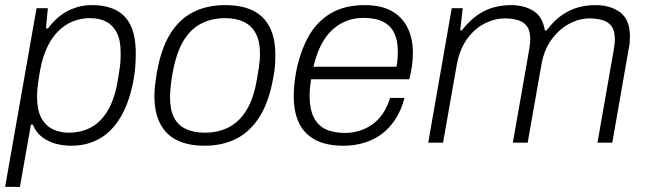

<svg xmlns="http://www.w3.org/2000/svg" viewBox="-25 -558 2527 751"><path d="M-5 173 118 -526H162L155 -447H163Q198 -494 241.5 -516Q285 -538 334 -538Q390 -538 428.5 -518.5Q467 -499 486.5 -457.5Q506 -416 506 -350Q506 -328 504.5 -302.5Q503 -277 498 -249Q482 -160 448 -102Q414 -44 365 -16Q316 12 254 12Q222 12 192.5 4Q163 -4 139.5 -22Q116 -40 103 -71H96L53 173ZM243 -39Q293 -39 331.5 -60Q370 -81 397 -126.5Q424 -172 436 -245Q441 -274 443.5 -293Q446 -312 446.5 -326Q447 -340 447 -351Q447 -401 432 -430Q417 -459 391 -473Q365 -487 328 -487Q277 -487 236.5 -462.5Q196 -438 169.5 -392Q143 -346 131 -279Q127 -255 124.5 -237.5Q122 -220 121 -207.5Q120 -195 120 -183Q120 -122 139.5 -91.5Q159 -61 187 -50Q215 -39 243 -39Z M775 12Q712 12 668.5 -9Q625 -30 602 -73.5Q579 -117 579 -183Q579 -203 581.5 -224.5Q584 -246 588 -271Q604 -365 639.5 -423.5Q675 -482 729.5 -510Q784 -538 856 -538Q920 -538 963.5 -517Q1007 -496 1029.5 -452.5Q1052 -409 1052 -341Q1052 -322 1050.5 -300.5Q1049 -279 1044 -255Q1028 -163 992 -104Q956 -45 901.5 -16.5Q847 12 775 12ZM777 -39Q829 -39 870.5 -60.5Q912 -82 940 -128.5Q968 -175 980 -249Q985 -276 987.5 -293.5Q990 -311 991 -323.5Q992 -336 992 -347Q992 -396 975.5 -427Q959 -458 928.5 -472.5Q898 -487 855 -487Q803 -487 761.5 -465.5Q720 -444 692.5 -398Q665 -352 651 -277Q646 -250 644 -232Q642 -214 641 -201.5Q640 -189 640 -179Q640 -129 655.5 -98.5Q671 -68 702 -53.5Q733 -39 777 -39Z M1318 12Q1253 12 1210 -10Q1167 -32 1145.5 -75Q1124 -118 1124 -181Q1124 -207 1127 -234Q1130 -261 1135 -286Q1151 -361 1183 -417.5Q1215 -474 1269 -506Q1323 -538 1402 -538Q1466 -538 1507.5 -514.5Q1549 -491 1569.5 -449Q1590 -407 1590 -350Q1590 -327 1586.5 -301Q1583 -275 1576 -248H1192Q1189 -230 1187.5 -214Q1186 -198 1186 -184Q1186 -133 1201.5 -100.5Q1217 -68 1248 -53Q1279 -38 1324 -38Q1351 -38 1377.5 -45.5Q1404 -53 1428 -69Q1452 -85 1470.5 -111Q1489 -137 1501 -175H1557Q1545 -128 1522 -92.5Q1499 -57 1468.5 -34Q1438 -11 1399.5 0.5Q1361 12 1318 12ZM1201 -297H1526Q1529 -313 1530 -328.5Q1531 -344 1531 -357Q1531 -400 1517 -429Q1503 -458 1473.5 -473Q1444 -488 1397 -488Q1348 -488 1308 -465.5Q1268 -443 1241.5 -400.5Q1215 -358 1201 -297Z M1650 0 1742 -526H1785L1775 -439H1781Q1813 -479 1844 -500Q1875 -521 1907.5 -529.5Q1940 -538 1973 -538Q2026 -538 2062 -515Q2098 -492 2106 -439H2113Q2143 -479 2174.5 -500Q2206 -521 2238 -529.5Q2270 -538 2304 -538Q2363 -538 2401 -509.5Q2439 -481 2439 -415Q2439 -404 2438 -391.5Q2437 -379 2434 -366L2370 0H2312L2376 -365Q2378 -376 2379 -386Q2380 -396 2380 -404Q2380 -438 2367 -455.5Q2354 -473 2331 -479.5Q2308 -486 2281 -486Q2241 -486 2201.5 -465Q2162 -444 2132 -403Q2102 -362 2092 -301L2039 0H1981L2045 -365Q2047 -376 2048 -386Q2049 -396 2049 -404Q2049 -438 2036 -455.5Q2023 -473 2000 -479.5Q1977 -486 1949 -486Q1910 -486 1870.5 -466Q1831 -446 1801.5 -405Q1772 -364 1761 -301L1708 0Z"/></svg>

Font: Archivo SemiBold ExtraLight
Style: Italic
Weight: 250
Italic angle: -10°
Version: Version 2.001